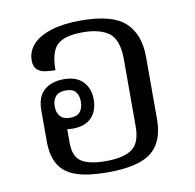

<svg xmlns="http://www.w3.org/2000/svg" viewBox="-68 -627 718 707"><g transform="rotate(-10 291.0 -274.0)"><path d="M279 10Q209 10 164.5 -4.5Q120 -19 99 -52.5Q78 -86 78 -142V-257Q78 -309 106 -332.5Q134 -356 179 -356Q226 -356 250.5 -330.5Q275 -305 275 -264Q275 -221 251 -196Q227 -171 180 -171Q156 -171 143 -180L160 -190V-121Q160 -70 189 -51Q218 -32 281 -32Q345 -32 377.5 -54Q410 -76 410 -140V-389Q410 -463 376 -488.5Q342 -514 278 -514Q209 -514 182 -488Q155 -462 155 -394Q133 -394 115 -397Q97 -400 86 -411Q75 -422 75 -444Q75 -478 98 -503.5Q121 -529 166.5 -543.5Q212 -558 277 -558Q397 -558 444.5 -513Q492 -468 492 -385V-151Q492 -67 443.5 -28.5Q395 10 279 10ZM178 -212Q204 -212 215.5 -226Q227 -240 227 -264Q227 -287 216 -300.5Q205 -314 179 -314Q153 -314 141 -300Q129 -286 129 -263Q129 -240 141 -226Q153 -212 178 -212Z"/></g></svg>

Font: Noto Serif Thai
Style: Regular
Weight: 400
Designer: Monotype Design Team
Foundry: Monotype Imaging Inc.
Version: Version 2.001